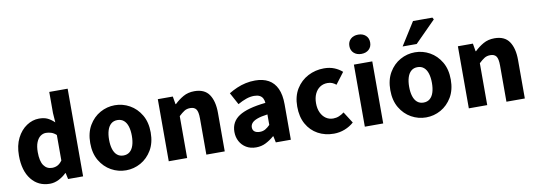

<svg xmlns="http://www.w3.org/2000/svg" viewBox="-58 -1126 4215 1511"><g transform="rotate(-10 2049.0 -370.5)"><path d="M242.1 12Q149.6 12 94.4 -57.4Q39.2 -126.9 39.2 -247.9Q39.2 -329 68.7 -387.2Q98.2 -445.3 145.4 -476.7Q192.7 -508.1 244.9 -508.1Q286.5 -508.1 314.2 -494.3Q341.9 -480.4 366.6 -456.4L361.3 -531.5V-700.6H508.3V0H388.3L377.7 -49.2H374.1Q348.2 -23.3 313.2 -5.6Q278.1 12 242.1 12ZM280.4 -108.3Q304.2 -108.3 323.9 -118.3Q343.5 -128.4 361.3 -152.7V-356.4Q341.9 -374.3 320.9 -381.1Q299.9 -387.8 279.2 -387.8Q255.4 -387.8 235.1 -373.1Q214.7 -358.3 202.3 -327.5Q189.8 -296.7 189.8 -249.5Q189.8 -176.9 214 -142.6Q238.1 -108.3 280.4 -108.3Z M850.5 12Q787.8 12 732.7 -18.7Q677.6 -49.5 643.2 -107.5Q608.9 -165.6 608.9 -247.9Q608.9 -330.4 643.2 -388.5Q677.6 -446.7 732.7 -477.4Q787.8 -508.1 850.5 -508.1Q913.3 -508.1 968.3 -477.4Q1023.3 -446.7 1057.8 -388.5Q1092.2 -330.4 1092.2 -247.9Q1092.2 -165.6 1057.8 -107.5Q1023.3 -49.5 968.3 -18.7Q913.3 12 850.5 12ZM850.5 -106.6Q880.9 -106.6 901.3 -123.9Q921.7 -141.2 931.6 -173.1Q941.5 -205 941.5 -247.9Q941.5 -290.8 931.6 -322.8Q921.7 -354.7 901.3 -372.1Q880.9 -389.5 850.5 -389.5Q820.1 -389.5 799.8 -372.1Q779.5 -354.7 769.5 -322.8Q759.5 -290.8 759.5 -247.9Q759.5 -205 769.5 -173.1Q779.5 -141.2 799.8 -123.9Q820.1 -106.6 850.5 -106.6Z M1192.7 0V-496.1H1312.6L1323.2 -433.3H1326.9Q1358.3 -463.9 1396.9 -486Q1435.6 -508.1 1486.3 -508.1Q1567.7 -508.1 1603.9 -454.6Q1640.2 -401 1640.2 -308V0H1493.2V-289.2Q1493.2 -342.8 1478.5 -362.9Q1463.9 -382.9 1431.5 -382.9Q1403.8 -382.9 1384.1 -370.4Q1364.4 -358 1339.7 -334.7V0Z M1889.8 12Q1844.5 12 1811.2 -8Q1778 -27.9 1759.7 -61.8Q1741.5 -95.7 1741.5 -137.6Q1741.5 -217.8 1807.9 -261.4Q1874.4 -305 2021.4 -320.5Q2019.9 -341.6 2011.7 -357.2Q2003.4 -372.9 1986.5 -381.5Q1969.5 -390.1 1942.6 -390.1Q1911.7 -390.1 1879.7 -379Q1847.7 -368 1811.4 -347.4L1759.3 -443.4Q1790.8 -462.6 1825 -477.4Q1859.2 -492.2 1895.8 -500.1Q1932.4 -508 1971.4 -508Q2034.6 -508 2078.5 -483.5Q2122.3 -459 2145.3 -409.3Q2168.4 -359.6 2168.4 -283.3V0H2048.2L2037.9 -50.6H2033.9Q2002.2 -23.2 1967.1 -5.6Q1932.1 12 1889.8 12ZM1939.2 -103.3Q1964.2 -103.3 1983.2 -114.1Q2002.3 -124.9 2021.4 -144.3V-228.2Q1969 -221.3 1938.7 -210Q1908.4 -198.6 1895.5 -183.2Q1882.6 -167.8 1882.6 -149Q1882.6 -125.8 1898.2 -114.5Q1913.7 -103.3 1939.2 -103.3Z M2511.5 12Q2440.7 12 2384.4 -18.8Q2328.2 -49.6 2295.6 -107.6Q2263 -165.7 2263 -247.8Q2263 -330.4 2298.9 -388.4Q2334.9 -446.5 2393.9 -477.3Q2452.9 -508 2521.3 -508Q2567.2 -508 2603.5 -493.4Q2639.8 -478.7 2666.4 -454.7L2597.4 -363.7Q2583.6 -375.3 2567.3 -382.4Q2551 -389.4 2529.5 -389.4Q2495 -389.4 2468.9 -372Q2442.8 -354.6 2428.1 -322.8Q2413.4 -291.1 2413.4 -247.8Q2413.4 -205 2428.2 -173.2Q2443 -141.5 2468.3 -124.1Q2493.6 -106.6 2526.4 -106.6Q2550.9 -106.6 2573.1 -115.7Q2595.2 -124.7 2614.1 -139.5L2671.7 -48.9Q2640.7 -20.9 2598.8 -4.4Q2556.9 12 2511.5 12Z M2759.6 0V-496H2906.5V0ZM2833 -568.7Q2796.1 -568.7 2773 -589.8Q2749.9 -610.9 2749.9 -645.9Q2749.9 -680.7 2773 -701.7Q2796.1 -722.7 2833 -722.7Q2870.1 -722.7 2893.1 -701.7Q2916.1 -680.7 2916.1 -645.9Q2916.1 -610.9 2893.1 -589.8Q2870.1 -568.7 2833 -568.7Z M3248.5 12Q3185.8 12 3130.7 -18.7Q3075.6 -49.5 3041.2 -107.5Q3006.9 -165.6 3006.9 -247.9Q3006.9 -330.4 3041.2 -388.5Q3075.6 -446.7 3130.7 -477.4Q3185.8 -508.1 3248.5 -508.1Q3311.3 -508.1 3366.3 -477.4Q3421.3 -446.7 3455.8 -388.5Q3490.2 -330.4 3490.2 -247.9Q3490.2 -165.6 3455.8 -107.5Q3421.3 -49.5 3366.3 -18.7Q3311.3 12 3248.5 12ZM3248.5 -106.6Q3278.9 -106.6 3299.3 -123.9Q3319.7 -141.2 3329.6 -173.1Q3339.5 -205 3339.5 -247.9Q3339.5 -290.8 3329.6 -322.8Q3319.7 -354.7 3299.3 -372.1Q3278.9 -389.5 3248.5 -389.5Q3218.1 -389.5 3197.8 -372.1Q3177.5 -354.7 3167.5 -322.8Q3157.5 -290.8 3157.5 -247.9Q3157.5 -205 3167.5 -173.1Q3177.5 -141.2 3197.8 -123.9Q3218.1 -106.6 3248.5 -106.6ZM3162.1 -570 3277.3 -753H3432.3L3440.9 -737.4L3274.5 -570Z M3590.7 0V-496.1H3710.6L3721.2 -433.3H3724.9Q3756.3 -463.9 3794.9 -486Q3833.6 -508.1 3884.3 -508.1Q3965.7 -508.1 4001.9 -454.6Q4038.2 -401 4038.2 -308V0H3891.2V-289.2Q3891.2 -342.8 3876.5 -362.9Q3861.9 -382.9 3829.5 -382.9Q3801.8 -382.9 3782.1 -370.4Q3762.4 -358 3737.7 -334.7V0Z"/></g></svg>

Font: SourceSans3VF
Style: Regular
Weight: 200
Designer: Paul D. Hunt
Foundry: Adobe
Version: Version 3.052;hotconv 1.1.0;makeotfexe 2.6.0